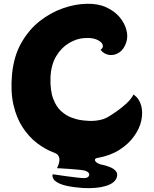

<svg xmlns="http://www.w3.org/2000/svg" viewBox="-20 -822 806 1008"><path d="M493 7Q479 9 478.5 16.5Q478 24 487 31Q496 38 508 41Q534 46 555.5 54.5Q577 63 588 76Q599 89 593 109Q584 139 536.5 154Q489 169 415 165Q369 162 329.5 153.5Q290 145 267 126Q260 119 256.5 108Q253 97 258 93Q258 93 278.5 96Q299 99 328 103Q357 107 383 110Q409 113 421 113Q444 113 448 98.5Q452 84 429 75Q422 72 398 69.5Q374 67 346.5 65Q319 63 299 62Q279 61 279 61Q279 61 283.5 51.5Q288 42 291 27.5Q294 13 288.5 -0.5Q283 -14 263 -21Q217 -38 174 -71Q131 -104 98.5 -154Q66 -204 50.5 -272.5Q35 -341 43 -430Q52 -527 92 -597Q132 -667 189 -711.5Q246 -756 310.5 -778.5Q375 -801 434 -802Q493 -804 537 -784Q581 -764 607.5 -732.5Q634 -701 643.5 -665.5Q653 -630 643 -600Q631 -563 606 -546.5Q581 -530 554 -533.5Q527 -537 508 -560Q525 -573 518.5 -588.5Q512 -604 487 -614.5Q462 -625 423 -622Q383 -620 342.5 -596Q302 -572 275 -527Q248 -482 245 -415Q243 -346 259.5 -303Q276 -260 302 -237.5Q328 -215 353.5 -205.5Q379 -196 395 -193Q417 -189 444.5 -187.5Q472 -186 499.5 -191Q527 -196 547 -208Q566 -219 592.5 -237.5Q619 -256 644 -279Q669 -302 681 -326Q711 -305 721 -268.5Q731 -232 722 -189.5Q713 -147 684 -107Q656 -67 608 -36Q560 -5 493 7Z"/></svg>

Font: Potta One
Style: Regular
Weight: 400
Designer: 108,108go
Foundry: Font Zone 108
Version: Version 1.000